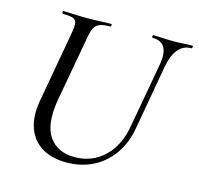

<svg xmlns="http://www.w3.org/2000/svg" viewBox="-95 -727 872 842"><g transform="rotate(15 340.5 -306.0)"><path d="M562 -513Q570 -562 554.5 -587.5Q539 -613 500 -613Q497 -613 497.5 -619Q498 -625 500 -625Q522 -625 544 -623.5Q566 -622 592 -622Q616 -622 638 -623.5Q660 -625 677 -625Q681 -625 680.5 -619Q680 -613 677 -613Q640 -613 617 -585Q594 -557 585 -508L533 -215Q521 -142 484.5 -91Q448 -40 394.5 -13.5Q341 13 276 13Q209 13 164 -14.5Q119 -42 100.5 -93.5Q82 -145 94 -215L153 -546Q161 -589 149.5 -601Q138 -613 93 -613Q89 -613 89.5 -619Q90 -625 92 -625Q115 -625 143 -623.5Q171 -622 200 -622Q233 -622 261 -623.5Q289 -625 309 -625Q312 -625 312 -619Q312 -613 309 -613Q278 -613 261 -606.5Q244 -600 236 -584Q228 -568 223 -539L170 -245Q150 -129 188 -74Q226 -19 304 -19Q384 -19 439 -72Q494 -125 509 -218Z"/></g></svg>

Font: Cormorant Light Medium
Style: Italic
Weight: 500
Italic angle: -10°
Version: Version 4.000